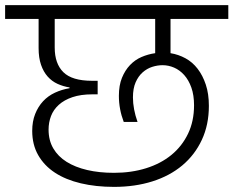

<svg xmlns="http://www.w3.org/2000/svg" viewBox="-49 -760 913 751"><path d="M-29 -740H844V-686H618V-552Q649 -547 676.5 -532Q704 -517 724 -491Q744 -465 756 -429Q768 -393 768 -346Q768 -272 740.5 -213Q713 -154 664 -113Q615 -72 547 -50.5Q479 -29 397 -29Q326 -29 267 -43Q208 -57 166 -84.5Q124 -112 100.5 -153Q77 -194 77 -248Q77 -285 88.5 -314Q100 -343 119.5 -364Q139 -385 166 -397.5Q193 -410 223 -415V-418Q198 -422 176 -432Q154 -442 137.5 -460.5Q121 -479 111.5 -506.5Q102 -534 102 -572V-686H-29ZM397 -84Q465 -84 522.5 -102Q580 -120 621.5 -154Q663 -188 686.5 -237Q710 -286 710 -348Q710 -388 699.5 -417.5Q689 -447 671.5 -466.5Q654 -486 632 -495.5Q610 -505 587 -505Q567 -505 546.5 -498.5Q526 -492 509 -477Q492 -462 481.5 -438Q471 -414 471 -379Q471 -334 489 -283H435Q416 -333 416 -385Q416 -426 428 -455.5Q440 -485 459.5 -505.5Q479 -526 504.5 -537Q530 -548 558 -552V-686H165V-574Q165 -511 199 -477.5Q233 -444 311 -444H333V-391H312Q267 -391 234.5 -380Q202 -369 181 -350Q160 -331 150.5 -306Q141 -281 141 -253Q141 -211 159.5 -179.5Q178 -148 211.5 -127Q245 -106 292 -95Q339 -84 397 -84Z"/></svg>

Font: SVN-Poppins Light
Style: Regular
Weight: 300
Designer: Ninad Kale (Devanagari), Jonny Pinhorn (Latin)
Foundry: Indian Type Foundry
Version: Version 3.002 2017; ttfautohint (v1.8.3)